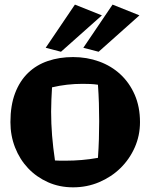

<svg xmlns="http://www.w3.org/2000/svg" viewBox="-20 -781 647 827"><path d="M401.9 -101.1Q404.8 -142.6 406 -181.6Q407.2 -220.7 407.2 -258.8Q407.2 -298.3 406 -336.7Q404.8 -375 401.9 -416Q385.3 -418.5 368.9 -419.2Q352.5 -419.9 335.9 -419.9Q267.6 -419.9 204.1 -404.8Q202.6 -378.4 201.4 -352.5Q200.2 -326.7 200.2 -300.8Q200.2 -249 204.3 -197.5Q208.5 -146 216.8 -89.8Q228 -88.9 239.5 -88.9Q251 -88.9 263.2 -88.9Q296.9 -88.9 331.8 -91.8Q366.7 -94.7 401.9 -101.1ZM583 -254.9Q583 -196.8 560.3 -145.8Q537.6 -94.7 498.5 -56.6Q459.5 -18.6 407 3.7Q354.5 25.9 294.9 25.9Q235.8 25.9 186.3 3.7Q136.7 -18.6 100.8 -56.6Q64.9 -94.7 44.9 -145.8Q24.9 -196.8 24.9 -254.9Q24.9 -326.7 44.9 -379.4Q64.9 -432.1 100.8 -466.8Q136.7 -501.5 186.3 -518.3Q235.8 -535.2 294.9 -535.2Q354.5 -535.2 407 -516.1Q459.5 -497.1 498.5 -460.9Q537.6 -424.8 560.3 -372.8Q583 -320.8 583 -254.9ZM418.9 -714.8 242.7 -558.1 176.8 -575.2 302.7 -761.2ZM580.6 -714.8 404.8 -558.1 338.9 -575.2 464.8 -761.2Z"/></svg>

Font: Galindo
Style: Regular
Weight: 400
Version: Version 1.000